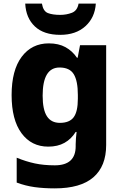

<svg xmlns="http://www.w3.org/2000/svg" viewBox="-20 -798 678 1058"><path d="M249 -559Q303 -559 341 -538Q379 -517 404 -480H408L421 -549H565V1Q565 118 494.5 179Q424 240 282 240Q220 240 170 233Q120 226 72 208V71Q123 92 172 102.5Q221 113 282 113Q397 113 397 8V-3Q397 -17 398.5 -35.5Q400 -54 402 -71H397Q373 -32 335.5 -11Q298 10 246 10Q153 10 98.5 -64Q44 -138 44 -274Q44 -411 99.5 -485Q155 -559 249 -559ZM308 -426Q215 -426 215 -271Q215 -194 238.5 -157.5Q262 -121 310 -121Q363 -121 386 -152Q409 -183 409 -254V-275Q409 -352 386.5 -389Q364 -426 308 -426ZM508 -778Q503 -701 450.5 -653.5Q398 -606 312 -606Q221 -606 172 -652.5Q123 -699 119 -778H211Q218 -736 244 -726Q270 -716 312 -716Q346 -716 376 -727.5Q406 -739 413 -778Z"/></svg>

Font: Noto Sans Bengali ExtraBold
Style: Regular
Weight: 800
Designer: Jelle Bosma - Monotype Design Team
Foundry: Monotype Imaging Inc.
Version: Version 2.003; ttfautohint (v1.8.4.7-5d5b)